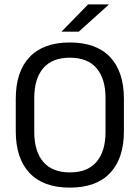

<svg xmlns="http://www.w3.org/2000/svg" viewBox="-20 -845 638 877"><path d="M299 12Q178 12 115 -54.8Q52 -121.5 52 -246V-393.5Q52 -517.5 115 -584.2Q178 -651 299 -651Q420 -651 483 -584.2Q546 -517.5 546 -393.5V-246Q546 -121.5 483 -54.8Q420 12 299 12ZM299 -57.5Q380 -57.5 421 -105.8Q462 -154 462 -242.5V-397Q462 -485.5 421 -533.5Q380 -581.5 299 -581.5Q218.5 -581.5 177.5 -533.5Q136.5 -485.5 136.5 -397V-242.5Q136.5 -154 177.5 -105.8Q218.5 -57.5 299 -57.5ZM262 -701.5 382.5 -825H476.5V-823.5L340 -700.5H262Z"/></svg>

Font: Anek Devanagari Medium
Style: Regular
Weight: 400
Version: Version 1.003